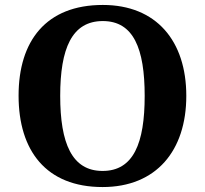

<svg xmlns="http://www.w3.org/2000/svg" viewBox="-20 -745 827 775"><path d="M394 10C611 10 732 -137 732 -358C732 -580 611 -725 395 -725C166 -725 55 -580 55 -359C55 -137 166 10 394 10ZM394 -55C270 -55 223 -167 223 -358C223 -549 270 -660 395 -660C519 -660 564 -549 564 -358C564 -167 519 -55 394 -55Z"/></svg>

Font: Noto Serif Test
Style: Bold
Weight: 700
Version: Version 1.000